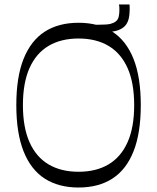

<svg xmlns="http://www.w3.org/2000/svg" viewBox="-20 -816 696 851"><path d="M328.1 15.1Q239.7 15.1 178.2 -24.4Q116.7 -64 84.5 -145.2Q52.3 -226.4 52.3 -350Q52.3 -474.6 84.6 -555.3Q116.9 -636 178.3 -675.6Q239.7 -715.1 328.1 -715.1Q416.6 -715.1 478 -675.6Q539.4 -636 571.7 -555.3Q604 -474.6 604 -350Q604 -226.4 571.8 -145.2Q539.6 -64 478.1 -24.4Q416.7 15.1 328.1 15.1ZM328.1 -54.7Q406.1 -54.7 461.1 -87.4Q516.1 -120.1 545.4 -185.6Q574.7 -251 574.7 -350Q574.7 -449.1 545.4 -514.5Q516.1 -579.9 461.1 -612.6Q406.1 -645.3 328.1 -645.3Q250.3 -645.3 195.2 -612.6Q140.1 -579.9 110.9 -514.5Q81.6 -449.1 81.6 -350Q81.6 -251 110.9 -185.6Q140.1 -120.1 195.2 -87.4Q250.3 -54.7 328.1 -54.7ZM404.1 -675 397.3 -706.6Q403 -706.4 407.6 -706.4Q412.3 -706.4 416.7 -706.4Q454.6 -706.4 469.2 -710.1Q483.9 -713.9 492.9 -720.9Q503.4 -728.7 506.3 -742.8Q509.1 -756.9 509.1 -768.4Q509.1 -773.1 509.1 -776.9Q509.1 -780.6 508.9 -785.1Q508.7 -789.6 507.4 -796.3H554.1Q555 -786.6 554.9 -777.4Q554.7 -768.1 554.1 -760.6Q552.6 -714.6 527.1 -694.8Q501.6 -675 457.3 -675Q430.1 -675 420.3 -675Q410.4 -675 404.1 -675Z"/></svg>

Font: Ojuju ExtraLight
Style: Regular
Weight: 200
Designer: Chisaokwu Joboson, Mirko Velimirovic
Foundry: Udi Foundry
Version: Version 1.000